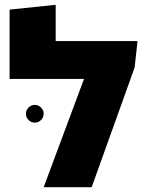

<svg xmlns="http://www.w3.org/2000/svg" viewBox="-20 -780 618 800"><path d="M212 -609H553L541 -499L362 0H162L330 -451H20V-740L212 -760ZM125 -269Q110 -269 99 -280Q88 -291 88 -306Q88 -321 99 -332Q110 -343 125 -343Q140 -343 151 -332Q162 -321 162 -306Q162 -291 151 -280Q140 -269 125 -269Z"/></svg>

Font: Noto Sans Hebrew Thin Black
Style: Regular
Weight: 900
Version: Version 3.001